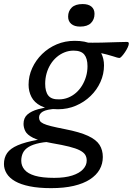

<svg xmlns="http://www.w3.org/2000/svg" viewBox="-79 -714 672 971"><path d="M525 -421Q520 -421 512.2 -423.2Q504.5 -425.5 492 -429.5Q479.5 -433.5 460.8 -438.5Q442 -443.5 415.8 -449.2Q389.5 -455 353 -460L346 -498.5Q389.5 -497.5 433.5 -498.5Q477.5 -499.5 512.2 -500.8Q547 -502 562.5 -502Q568 -502 570.2 -500Q572.5 -498 572.5 -493.5Q572.5 -486.5 567 -474.5Q561.5 -462.5 553.2 -450.2Q545 -438 537.2 -429.5Q529.5 -421 525 -421ZM219.5 -211.5Q243.5 -211.5 265.5 -220.2Q287.5 -229 305.2 -244.5Q323 -260 336 -281.2Q349 -302.5 356.2 -327.2Q363.5 -352 363.5 -379Q363.5 -418.5 347.2 -438.2Q331 -458 293 -458Q269 -458 247.2 -449.2Q225.5 -440.5 207.5 -425Q189.5 -409.5 176.5 -388.5Q163.5 -367.5 156.5 -342.5Q149.5 -317.5 149.5 -290.5Q149.5 -250.5 165.5 -230.5Q181.5 -210.5 219.5 -211.5ZM298.5 -507.5Q353.5 -507.5 386 -490.5Q418.5 -473.5 432.8 -445.2Q447 -417 447 -383.5Q447 -339.5 429 -299.5Q411 -259.5 379 -228.5Q347 -197.5 304.8 -179.5Q262.5 -161.5 214.5 -161.5Q160 -161.5 127.2 -178.5Q94.5 -195.5 80 -223.8Q65.5 -252 65.5 -285.5Q65.5 -329.5 83.8 -369.5Q102 -409.5 134 -440.8Q166 -472 208 -489.8Q250 -507.5 298.5 -507.5ZM179.5 237.5Q116.5 237.5 71.2 228.2Q26 219 -2.8 202.5Q-31.5 186 -45.2 163.5Q-59 141 -59 115.5Q-59 83.5 -43 60.2Q-27 37 10.5 20.8Q48 4.5 112 -7L125.5 -43L209.5 2Q157 2 121.8 9.2Q86.5 16.5 66 29Q45.5 41.5 37 59.2Q28.5 77 28.5 99Q28.5 124.5 45 144.2Q61.5 164 98 174.8Q134.5 185.5 195 185.5Q249 185.5 285.8 173.8Q322.5 162 341 142Q359.5 122 359.5 98Q359.5 80.5 351.5 68.2Q343.5 56 324 46Q304.5 36 270.5 27.5Q236.5 19 184 10Q119 -1.5 88.5 -17Q58 -32.5 49 -50.8Q40 -69 40 -87.5Q40 -117.5 59.5 -134.8Q79 -152 114.2 -161.8Q149.5 -171.5 195.5 -178L207.5 -164Q157 -161 137.8 -149.8Q118.5 -138.5 118.5 -120Q118.5 -110.5 122.8 -103Q127 -95.5 140.2 -89Q153.5 -82.5 179.5 -76Q205.5 -69.5 249 -61Q324 -46.5 366 -27Q408 -7.5 424.5 18.8Q441 45 441 80Q441 114.5 424.8 143.2Q408.5 172 375.8 193.2Q343 214.5 294 226Q245 237.5 179.5 237.5ZM326 -579.5Q297.5 -579.5 281.5 -593Q265.5 -606.5 265.5 -630Q265.5 -658 283.8 -675.8Q302 -693.5 339 -693.5Q368 -693.5 383.5 -680.5Q399 -667.5 399 -644Q399 -615.5 381 -597.5Q363 -579.5 326 -579.5Z"/></svg>

Font: Newsreader 8pt
Style: Italic
Weight: 400
Italic angle: -17°
Version: Version 1.003